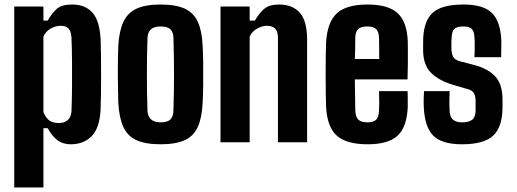

<svg xmlns="http://www.w3.org/2000/svg" viewBox="-20 -629 2284 849"><path d="M43 200V-600H172V-538H191Q211 -573 232.5 -591Q254 -609 299 -609Q357 -609 389 -573Q421 -537 425 -453Q426 -426 426.5 -386Q427 -346 427 -301.5Q427 -257 426.5 -216Q426 -175 425 -147Q421 -63 385.5 -27Q350 9 292 9Q260 9 236 -7.5Q212 -24 191 -62H172V200ZM240 -85Q264 -85 279 -97.5Q294 -110 296 -136Q298 -184 298.5 -242Q299 -300 298.5 -358Q298 -416 296 -464Q294 -490 283 -502.5Q272 -515 248 -515Q226 -515 204 -502.5Q182 -490 172 -467V-133Q183 -107 198.5 -96Q214 -85 240 -85Z M690 9Q624 9 584 -9Q544 -27 525.5 -67.5Q507 -108 503 -174Q503 -197 502 -229.5Q501 -262 501 -298.5Q501 -335 501.5 -368.5Q502 -402 503 -427Q507 -492 525.5 -532Q544 -572 583.5 -590.5Q623 -609 690 -609Q758 -609 797.5 -590.5Q837 -572 855 -532Q873 -492 876 -427Q878 -396 878.5 -349Q879 -302 878.5 -254Q878 -206 876 -174Q873 -109 855 -68.5Q837 -28 797.5 -9.5Q758 9 690 9ZM690 -88Q721 -88 734 -101.5Q747 -115 747 -142Q752 -300 747 -459Q747 -486 734 -499Q721 -512 690 -512Q661 -512 647 -499Q633 -486 632 -459Q627 -300 632 -142Q634 -88 690 -88Z M955 0V-600H1084V-538H1107Q1127 -572 1149 -590.5Q1171 -609 1215 -609Q1273 -609 1305.5 -573Q1338 -537 1338 -453V0H1209V-464Q1209 -515 1160 -515Q1139 -515 1116 -502Q1093 -489 1084 -467V0Z M1656 -226H1782Q1783 -217 1783 -194.5Q1783 -172 1783 -155Q1779 -67 1738 -29Q1697 9 1606 9Q1512 9 1469.5 -29Q1427 -67 1422 -155Q1421 -177 1420.5 -215.5Q1420 -254 1420 -297.5Q1420 -341 1420.5 -380Q1421 -419 1422 -444Q1428 -533 1470.5 -571Q1513 -609 1605 -609Q1696 -609 1737.5 -571.5Q1779 -534 1783 -449Q1783 -436 1783.5 -408Q1784 -380 1783.5 -345Q1783 -310 1782 -278H1549Q1549 -243 1550 -209Q1551 -175 1551 -141Q1552 -112 1564.5 -100Q1577 -88 1606 -88Q1632 -88 1643.5 -100Q1655 -112 1656 -141Q1658 -170 1656 -226ZM1605 -512Q1576 -512 1564 -500.5Q1552 -489 1551 -463Q1551 -438 1550.5 -415Q1550 -392 1549 -368H1657Q1657 -401 1656.5 -427.5Q1656 -454 1656 -463Q1655 -489 1643 -500.5Q1631 -512 1605 -512Z M2023 9Q1934 9 1896 -29Q1858 -67 1854 -155Q1853 -172 1853.5 -194.5Q1854 -217 1855 -226H1968Q1967 -199 1967 -177Q1967 -155 1968 -141Q1969 -112 1983 -100Q1997 -88 2023 -88Q2054 -88 2068.5 -100Q2083 -112 2083 -141Q2083 -152 2083 -162.5Q2083 -173 2083 -183Q2083 -204 2075.5 -217Q2068 -230 2048 -235L1983 -254Q1920 -273 1885.5 -307.5Q1851 -342 1851 -408Q1851 -416 1851 -425Q1851 -434 1851 -443Q1851 -532 1891 -570.5Q1931 -609 2029 -609Q2118 -609 2155.5 -571.5Q2193 -534 2197 -449Q2197 -431 2196.5 -408Q2196 -385 2196 -376H2078Q2079 -387 2079 -404Q2079 -421 2079 -438Q2079 -455 2078 -463Q2077 -490 2066 -501Q2055 -512 2029 -512Q2000 -512 1989 -501Q1978 -490 1977 -463Q1976 -450 1976 -440Q1976 -430 1976 -419Q1976 -395 1983 -379.5Q1990 -364 2014 -358L2072 -343Q2136 -327 2169 -292Q2202 -257 2202 -190Q2202 -181 2202 -170.5Q2202 -160 2202 -151Q2201 -66 2160 -28.5Q2119 9 2023 9Z"/></svg>

Font: Big Shoulders Display ExtraBold
Style: Regular
Weight: 800
Designer: Patric King
Foundry: XO Type Co
Version: Version 1.000; ttfautohint (v1.8.2)